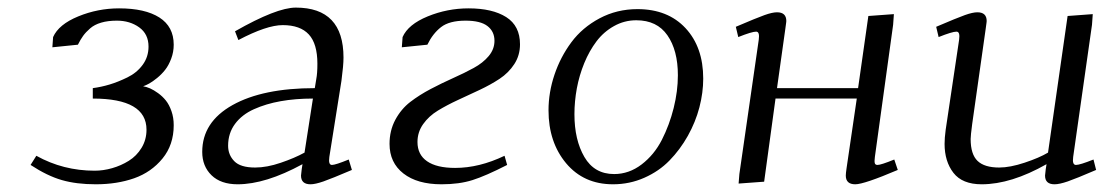

<svg xmlns="http://www.w3.org/2000/svg" viewBox="-20 -476 2904 503"><path d="M60.1 -43.9 75.2 -67.9Q145.5 -28.8 228 -28.8Q250.5 -28.8 273.7 -35.4Q296.9 -42 317.4 -54.7Q337.9 -67.4 350.8 -88.6Q363.8 -109.9 363.8 -136.2Q363.8 -217.8 223.1 -217.8V-245.1Q245.1 -248 267.1 -254.6Q289.1 -261.2 313.7 -273.2Q338.4 -285.2 353.8 -306.2Q369.1 -327.1 369.1 -354Q369.1 -386.7 344.7 -404.3Q320.3 -421.9 286.1 -421.9Q262.7 -421.9 245.1 -416.7Q227.5 -411.6 216.1 -401.6Q204.6 -391.6 197.8 -382.1Q190.9 -372.6 184.1 -358.9L117.2 -352.1L119.1 -378.9Q133.8 -412.1 185.1 -433.1Q236.3 -454.1 292 -454.1Q359.9 -454.1 397.5 -430.2Q435.1 -406.2 435.1 -358.9Q435.1 -339.8 428.5 -322.3Q421.9 -304.7 412.6 -293Q403.3 -281.2 391.6 -271.7Q379.9 -262.2 371.1 -257.3Q362.3 -252.4 355 -250Q363.8 -248.5 373.3 -244.4Q382.8 -240.2 394.3 -231.9Q405.8 -223.6 414.6 -212.6Q423.3 -201.7 429.2 -184.8Q435.1 -168 435.1 -147.9Q435.1 -96.7 405.8 -60.8Q376.5 -24.9 331.5 -9Q286.6 6.8 231 6.8Q180.2 6.8 142.1 -4.2Q104 -15.1 60.1 -43.9Z M509.8 -78.1Q509.8 -156.2 589.1 -200.7Q668.5 -245.1 804.7 -245.1L808.6 -269Q811.5 -283.7 811.5 -309.1Q811.5 -361.3 789.1 -385.7Q766.6 -410.2 720.7 -410.2Q678.7 -410.2 604.5 -371.1L595.7 -394Q704.6 -456.1 754.9 -456.1Q879.9 -456.1 879.9 -325.2Q879.9 -304.7 874.5 -264.2L842.8 -64.9Q839.8 -43.9 849.6 -43.9Q858.9 -43.9 893.6 -58.1L901.9 -30.8Q849.1 -8.3 827.4 -0.7Q805.7 6.8 793.5 6.8Q768.6 6.8 768.6 -16.1Q768.6 -19.5 770.5 -33.2L772.5 -45.9Q675.8 6.8 602.5 6.8Q558.6 6.8 534.2 -16.8Q509.8 -40.5 509.8 -78.1ZM577.6 -94.2Q577.6 -70.3 593.8 -53.7Q609.9 -37.1 648.4 -37.1Q679.2 -37.1 715.6 -49.6Q752 -62 777.8 -76.2L799.8 -217.8Q753.9 -217.8 715.3 -210.9Q676.8 -204.1 645.3 -189.9Q613.8 -175.8 595.7 -151.4Q577.6 -127 577.6 -94.2Z M1000.5 -99.1Q1000.5 -133.8 1015.6 -162.1Q1030.8 -190.4 1054.9 -209Q1079.1 -227.5 1108.4 -242.9Q1137.7 -258.3 1167.2 -271.5Q1196.8 -284.7 1220.9 -297.9Q1245.1 -311 1260.3 -329.1Q1275.4 -347.2 1275.4 -369.1Q1275.4 -393.6 1257.1 -407.7Q1238.8 -421.9 1199.7 -421.9Q1157.2 -421.9 1135.5 -405Q1113.8 -388.2 1099.6 -358.9L1032.7 -352.1L1034.7 -378.9Q1049.3 -412.1 1100.6 -433.1Q1151.9 -454.1 1207.5 -454.1Q1270 -454.1 1306.2 -431.2Q1342.3 -408.2 1342.3 -359.9Q1342.3 -331.1 1327.4 -308.1Q1312.5 -285.2 1288.8 -269.5Q1265.1 -253.9 1236.6 -240.5Q1208 -227.1 1179.4 -213.9Q1150.9 -200.7 1127.2 -186.3Q1103.5 -171.9 1088.6 -150.9Q1073.7 -129.9 1073.7 -104Q1073.7 -70.8 1098.9 -53.5Q1124 -36.1 1172.4 -36.1Q1235.4 -36.1 1301.8 -67.9L1308.6 -43.9Q1252.4 -15.1 1217.8 -4.2Q1183.1 6.8 1136.7 6.8Q1073.2 6.8 1036.9 -21.5Q1000.5 -49.8 1000.5 -99.1Z M1417 -187Q1417 -233.9 1432.6 -280.3Q1448.2 -326.7 1476.8 -365.2Q1505.4 -403.8 1550.8 -428Q1596.2 -452.1 1649.9 -452.1Q1729.5 -452.1 1775.9 -402.3Q1822.3 -352.5 1822.3 -270Q1822.3 -233.4 1812.3 -194.8Q1802.2 -156.2 1782 -120.1Q1761.7 -84 1734.1 -55.7Q1706.5 -27.3 1668 -10.3Q1629.4 6.8 1585.9 6.8Q1509.3 6.8 1463.1 -48.3Q1417 -103.5 1417 -187ZM1484.9 -176.8Q1484.9 -109.4 1511 -64.7Q1537.1 -20 1588.9 -20Q1627.9 -20 1660.9 -45.2Q1693.8 -70.3 1713.9 -109.6Q1733.9 -148.9 1744.9 -193.1Q1755.9 -237.3 1755.9 -278.8Q1755.9 -344.2 1728.5 -383.5Q1701.2 -422.9 1647 -422.9Q1615.7 -422.9 1588.6 -407.7Q1561.5 -392.6 1542.7 -367.7Q1523.9 -342.8 1510.7 -310.8Q1497.6 -278.8 1491.2 -244.6Q1484.9 -210.4 1484.9 -176.8Z M1907.7 -405.8Q1962.4 -429.2 1982.9 -436.5Q2003.4 -443.8 2015.6 -443.8Q2040 -443.8 2040 -420.9Q2040 -419.4 2039.6 -416.7Q2039.1 -414.1 2038.6 -409.4Q2038.1 -404.8 2037.6 -401.9L2015.6 -245.1H2228L2254.9 -434.1L2321.8 -439L2319.8 -411.1L2272 -64.9Q2270.5 -53.7 2271.7 -48.8Q2272.9 -43.9 2278.8 -43.9Q2288.1 -43.9 2322.8 -58.1L2332 -30.8Q2243.7 6.8 2220.7 6.8Q2195.8 6.8 2195.8 -16.1Q2195.8 -21.5 2197.8 -35.2L2224.6 -217.8H2011.7L1981.9 0L1915 4.9L1917 -20L1967.8 -372.1Q1970.7 -393.1 1960.9 -393.1Q1949.7 -393.1 1914.1 -378.9Z M2432.6 -405.8Q2487.3 -429.2 2507.8 -436.5Q2528.3 -443.8 2540.5 -443.8Q2564.9 -443.8 2564.9 -420.9Q2564.9 -419.4 2564.5 -416.7Q2564 -414.1 2563.5 -409.4Q2563 -404.8 2562.5 -401.9L2526.9 -150.9Q2522.9 -120.6 2522.9 -111.8Q2522.9 -71.8 2541 -54.4Q2559.1 -37.1 2597.7 -37.1Q2626 -37.1 2664.3 -49.8Q2702.6 -62.5 2725.6 -76.2L2776.9 -434.1L2842.8 -439L2840.8 -411.1L2791.5 -64.9Q2788.6 -43.9 2798.8 -43.9Q2809.1 -43.9 2844.7 -58.1L2851.6 -30.8Q2799.3 -8.3 2777.3 -0.7Q2755.4 6.8 2742.7 6.8Q2717.8 6.8 2717.8 -16.1Q2717.8 -19.5 2719.7 -33.2L2721.7 -45.9Q2628.9 6.8 2551.8 6.8Q2501 6.8 2477.8 -23.2Q2454.6 -53.2 2454.6 -99.1Q2454.6 -114.7 2457.5 -136.2L2492.7 -372.1Q2495.6 -393.1 2485.8 -393.1Q2474.6 -393.1 2439 -378.9Z"/></svg>

Font: Dehuti Alt
Style: Italic
Weight: 400
Version: Version 1.2